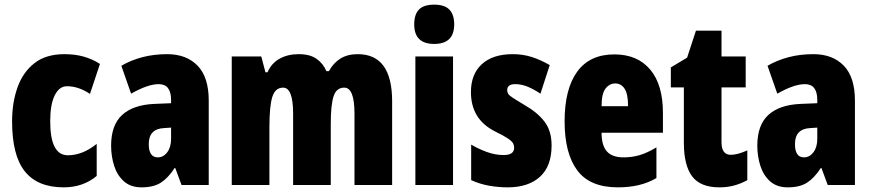

<svg xmlns="http://www.w3.org/2000/svg" viewBox="-20 -862 3747 826"><path d="M254 -56Q142 -56 87 -124.5Q32 -193 32 -340Q32 -421 55.5 -486.5Q79 -552 128.5 -590.5Q178 -629 257 -629Q303 -629 340 -618.5Q377 -608 410 -587L367 -458Q318 -491 268 -491Q235 -491 215.5 -452Q196 -413 196 -340Q196 -194 272 -194Q335 -194 396 -243V-105Q337 -56 254 -56Z M699 -629Q782 -629 830 -579.5Q878 -530 878 -429V-66H761L734 -139H731Q704 -97 672.5 -76.5Q641 -56 589 -56Q542 -56 513 -82Q484 -108 471 -149Q458 -190 458 -235Q458 -324 505.5 -367.5Q553 -411 644 -415L716 -418V-432Q716 -500 663 -500Q616 -500 544 -459L502 -579Q543 -603 592.5 -616Q642 -629 699 -629ZM686 -311Q620 -308 620 -242Q620 -185 659 -185Q683 -185 699.5 -207Q716 -229 716 -264V-313Z M1519 -629Q1667 -629 1667 -426V-66H1505V-373Q1505 -485 1461 -485Q1427 -485 1415 -447.5Q1403 -410 1403 -330V-66H1241V-373Q1241 -485 1198 -485Q1164 -485 1151.5 -445Q1139 -405 1139 -314V-66H977V-619H1104L1122 -551H1131Q1147 -589 1182 -609Q1217 -629 1265 -629Q1314 -629 1342.5 -608.5Q1371 -588 1384 -556H1395Q1414 -591 1444.5 -610Q1475 -629 1519 -629Z M1848 -842Q1893 -842 1913.5 -820.5Q1934 -799 1934 -757Q1934 -673 1848 -673Q1762 -673 1762 -757Q1762 -800 1782.5 -821Q1803 -842 1848 -842ZM1929 -619V-66H1767V-619Z M2353 -236Q2353 -147 2303 -101.5Q2253 -56 2164 -56Q2124 -56 2084.5 -63Q2045 -70 2007 -87V-240Q2037 -222 2073.5 -208.5Q2110 -195 2147 -195Q2192 -195 2192 -227Q2192 -236 2187.5 -245Q2183 -254 2165.5 -266Q2148 -278 2109 -297Q2006 -349 2006 -466Q2006 -543 2053 -586Q2100 -629 2186 -629Q2229 -629 2267 -617Q2305 -605 2345 -582L2305 -459Q2280 -476 2252.5 -488Q2225 -500 2196 -500Q2162 -500 2162 -474Q2162 -465 2166.5 -458Q2171 -451 2188 -440Q2205 -429 2240 -408Q2290 -380 2321.5 -340Q2353 -300 2353 -236Z M2623 -628Q2722 -628 2777 -563Q2832 -498 2832 -376V-291H2568Q2568 -236 2591 -210.5Q2614 -185 2662 -185Q2700 -185 2733 -195Q2766 -205 2804 -228V-96Q2768 -75 2727 -65.5Q2686 -56 2638 -56Q2518 -56 2463.5 -129Q2409 -202 2409 -340Q2409 -479 2463 -553.5Q2517 -628 2623 -628ZM2627 -503Q2602 -503 2585 -481Q2568 -459 2568 -405H2682Q2682 -458 2667 -480.5Q2652 -503 2627 -503Z M3124 -196Q3139 -196 3157 -201Q3175 -206 3195 -215V-87Q3168 -72 3138.5 -64Q3109 -56 3075 -56Q2993 -56 2957.5 -103.5Q2922 -151 2922 -248V-486H2866V-572L2936 -614L2974 -730H3084V-619H3188V-486H3084V-250Q3084 -196 3124 -196Z M3479 -629Q3562 -629 3610 -579.5Q3658 -530 3658 -429V-66H3541L3514 -139H3511Q3484 -97 3452.5 -76.5Q3421 -56 3369 -56Q3322 -56 3293 -82Q3264 -108 3251 -149Q3238 -190 3238 -235Q3238 -324 3285.5 -367.5Q3333 -411 3424 -415L3496 -418V-432Q3496 -500 3443 -500Q3396 -500 3324 -459L3282 -579Q3323 -603 3372.5 -616Q3422 -629 3479 -629ZM3466 -311Q3400 -308 3400 -242Q3400 -185 3439 -185Q3463 -185 3479.5 -207Q3496 -229 3496 -264V-313Z"/></svg>

Font: Noto Sans Malayalam UI ExtraCondensed Black
Style: Regular
Weight: 900
Width: 2
Designer: Jelle Bosma - Monotype Design Team
Foundry: Monotype Imaging Inc.
Version: Version 2.104; ttfautohint (v1.8.4.7-5d5b)